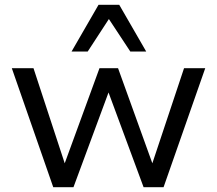

<svg xmlns="http://www.w3.org/2000/svg" viewBox="-20 -777 902 797"><path d="M201 0 29 -494H119L251 -92H246L393 -494H470L615 -92H610L744 -494H832L659 0H576L425 -408H436L285 0ZM277 -563 389 -757H475L587 -563H521L432 -698L344 -563Z"/></svg>

Font: Nunito Sans 8pt
Style: Regular
Weight: 400
Version: Version 3.101;gftools[0.9.27]